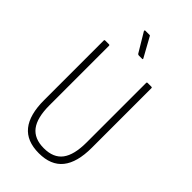

<svg xmlns="http://www.w3.org/2000/svg" viewBox="-256 -918 1005 1005"><g transform="rotate(45 246.5 -416.0)"><path d="M247 8Q157 8 113.5 -46Q70 -100 70 -209V-649Q70 -655 75 -655H104Q109 -655 109 -649V-209Q109 -117 142.5 -73Q176 -29 247 -29Q318 -29 351 -73Q384 -117 384 -209V-649Q384 -655 389 -655H418Q423 -655 423 -649V-209Q423 -100 379.5 -46Q336 8 247 8ZM256 -724Q250 -724 247 -728L184 -833Q183 -836 184 -838Q185 -840 187 -840H219Q224 -840 225 -835L283 -730Q286 -724 280 -724Z"/></g></svg>

Font: Sofia Sans Condensed ExtraLight
Style: Regular
Weight: 250
Version: Version 4.100